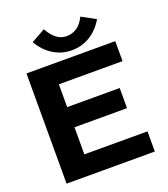

<svg xmlns="http://www.w3.org/2000/svg" viewBox="-146 -916 893 1020"><g transform="rotate(-20 300.0 -406.0)"><path d="M54 0V-623H556V-510H196V-381H493V-267H196V-114H553V0ZM426 -809 505 -766Q475 -714 428 -685Q381 -656 324 -656Q267 -656 219.5 -685.5Q172 -715 142 -768L221 -812Q242 -774 267 -755Q292 -736 324 -736Q355 -736 381.5 -753.5Q408 -771 426 -809Z"/></g></svg>

Font: Inconsolata Expanded Black
Style: Regular
Weight: 900
Width: 7
Monospace: yes
Designer: Raph Levien, Cyreal, Brenton Simpson
Foundry: Raph Levien, Cyreal, Google
Version: Version 3.001; ttfautohint (v1.8.2.53-6de2)